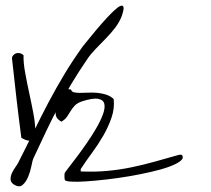

<svg xmlns="http://www.w3.org/2000/svg" viewBox="-20 -646 752 684"><path d="M56.1 -154.8Q46.5 -226.9 38.6 -295.9Q30.8 -364.9 22.9 -436.4Q22 -442.5 26 -447.7Q29.9 -452.9 35.6 -455.4Q41.2 -457.9 49.1 -456.8Q56.9 -455.7 63.9 -449.1Q63 -423.2 69.6 -387.2Q76.1 -351.2 84.4 -313.2Q92.7 -275.3 99.3 -240.1Q105.8 -204.9 105.4 -180.7Q104.9 -156.5 94 -147.9Q83.1 -139.4 56.1 -154.8ZM28.3 10.7Q17.6 2.9 17.6 -7.8Q17.6 -18.6 22.5 -29.3Q27.3 -40 34.7 -50.3Q42 -60.5 44.9 -66.4Q75.2 -126 101.1 -179.2Q127 -232.4 153.3 -282.2Q179.7 -332 209 -380.9Q238.3 -429.7 275.4 -481.4Q325.2 -543.9 360.4 -582Q375 -597.7 388.2 -609.9Q401.4 -622.1 409.7 -625Q418 -627.9 419.9 -620.6Q421.9 -613.3 414.1 -589.8Q406.2 -568.4 391.1 -548.3Q376 -528.3 357.4 -509.3Q338.9 -490.2 320.8 -471.7Q302.7 -453.1 291 -435.5Q259.8 -389.6 235.4 -349.1Q210.9 -308.6 189 -267.1Q167 -225.6 145.5 -180.7Q124 -135.7 98.6 -81.1Q95.7 -74.2 91.8 -54.2Q87.9 -34.2 80.1 -15.6Q72.3 2.9 60.1 13.2Q47.9 23.4 28.3 10.7ZM211 -5.1Q209.6 -9.4 209.6 -18.8Q209.6 -28.2 211 -30.9Q212.4 -33.6 224.3 -48.6Q236.1 -63.7 252.9 -86Q269.7 -108.3 288.4 -135.2Q307 -162 322.4 -188.3Q337.8 -214.7 346.4 -237.8Q355 -260.9 351.7 -275.6Q348.5 -290.4 329.9 -293.9Q311.3 -297.4 272.6 -285.1Q255.4 -279.1 246.8 -270.3Q238.2 -261.4 232.1 -251.2Q226 -241 219.2 -230.8Q212.4 -220.6 198.8 -212.5Q181.6 -222.2 179.1 -234.5Q176.6 -246.9 180.6 -260.9Q184.5 -274.8 189.9 -289.6Q195.3 -304.4 193.8 -318.9Q195.3 -323.7 200.3 -325.9Q205.3 -328 211.4 -328.6Q217.5 -329.1 223.5 -328.3Q229.6 -327.5 233.2 -327Q234.6 -319.4 243.2 -317.3Q251.8 -315.1 264.7 -315.1Q277.6 -315.1 293.4 -315.9Q309.1 -316.7 325.2 -315.4Q341.4 -314.1 357.1 -309.2Q372.9 -304.4 385 -293.1Q388.6 -260.3 377.5 -227.6Q366.4 -194.8 348.2 -163.1Q329.9 -131.4 307.7 -101.3Q285.5 -71.2 267.6 -43.8V-35.2Q317 -33.1 361.1 -37.1Q405.1 -41.1 447 -49.7Q488.9 -58.3 530.4 -69.9Q572 -81.4 617.1 -94.3Q618.5 -94.9 622.5 -94.9Q626.4 -94.9 627.8 -94.3Q636.4 -83.6 623.2 -72.8Q609.9 -62.1 582.7 -52.1Q555.5 -42.2 517.9 -33.6Q480.3 -25 439.5 -18Q398.7 -11 358.5 -6.5Q318.4 -1.9 286.2 0.2Q254 2.4 233.2 1Q212.4 -0.3 211 -5.1Z"/></svg>

Font: Give You Glory
Style: Regular
Weight: 400
Designer: Kimberly Geswein
Foundry: Kimberly Geswein
Version: Version 1.002